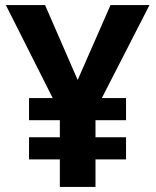

<svg xmlns="http://www.w3.org/2000/svg" viewBox="-20 -734 611 754"><path d="M215 -108H94V-195H215V-262H94V-349H187L3 -714H157L285 -420L414 -714H567L380 -349H475V-262H355V-195H475V-108H355V0H215Z"/></svg>

Font: OpenSansMMV
Style: Bold
Weight: 700
Foundry: Ascender Corporation
Version: Version 4.001